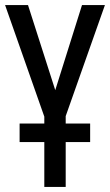

<svg xmlns="http://www.w3.org/2000/svg" viewBox="-20 -734 432 754"><path d="M154 0H238V-176H334V-249H238V-278L392 -714H302L197 -380L90 -714H0L154 -276V-249H57V-176H154Z"/></svg>

Font: Noto Sans UI Condensed
Style: Regular
Weight: 400
Width: 3
Designer: Monotype Design Team
Foundry: Monotype Imaging Inc.
Version: Version 1.901